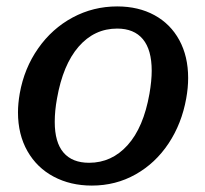

<svg xmlns="http://www.w3.org/2000/svg" viewBox="-20 -575 640 598"><path d="M36 -225Q36 -252 41.5 -284Q55.5 -362.5 98.8 -424.2Q142 -486 206.2 -520.5Q270.5 -555 345 -555Q411 -555 461 -527.8Q511 -500.5 538.5 -450Q566 -399.5 566 -332Q566 -301.5 560 -268.5Q546 -190 505 -128.2Q464 -66.5 402.2 -31.8Q340.5 3 266 3Q199.5 3 147.2 -24.8Q95 -52.5 65.5 -104.2Q36 -156 36 -225ZM445.5 -283Q452.5 -324 452.5 -354.5Q452.5 -420 425 -453Q397.5 -486 345 -486Q274 -486 225 -429.8Q176 -373.5 157.5 -268Q150.5 -230 150.5 -195.5Q150.5 -131.5 177.8 -99.8Q205 -68 257.5 -68Q328 -68 377.5 -123Q427 -178 445.5 -283Z"/></svg>

Font: JuliaMono BoldItalic
Style: Regular
Weight: 700
Italic angle: -9°
Monospace: yes
Designer: cormullion
Foundry: corm
Version: Version 0.049; ttfautohint (v1.8.4)